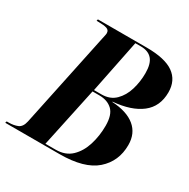

<svg xmlns="http://www.w3.org/2000/svg" viewBox="-191 -861 994 1009"><g transform="rotate(30 306.0 -357.0)"><path d="M-30 0 -27 -10H-14Q15 -10 38.5 -19.5Q62 -29 70 -66L190 -637Q192 -647 194.5 -657.5Q197 -668 197 -674Q197 -693 179.5 -698.5Q162 -704 132 -704H118L120 -714H415Q528 -714 580.5 -676.5Q633 -639 633 -567Q633 -481 572.5 -434Q512 -387 403 -378V-376Q493 -371 541 -331.5Q589 -292 589 -222Q589 -123 519 -61.5Q449 0 299 0ZM334 -382Q385 -382 417 -413.5Q449 -445 463.5 -493.5Q478 -542 478 -594Q478 -651 455 -677.5Q432 -704 386 -704H353L288 -382ZM270 -10Q329 -10 365 -44.5Q401 -79 418 -134Q435 -189 435 -250Q435 -316 405.5 -344Q376 -372 326 -372H285L208 -10Z"/></g></svg>

Font: Noto Serif Display SemiCondensed
Style: Bold Italic
Weight: 700
Width: 4
Italic angle: -12°
Designer: Monotype Design Team
Foundry: Monotype Imaging Inc.
Version: Version 2.009